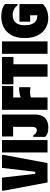

<svg xmlns="http://www.w3.org/2000/svg" viewBox="1074 -1824 763 2950"><g transform="rotate(-90 1455.0 -349.5)"><path d="M0 -700H200L259 -189H290L350 -700H549V-672L424 -1L126 0L0 -672Z M587 -700H777V0H587Z M1170 -194Q1170 -115 1141.5 -70Q1113 -25 1068 -6.5Q1023 12 973 12Q915 12 881.5 -1Q848 -14 827 -34V-220H850Q862 -195 884.5 -179.5Q907 -164 926 -164Q952 -164 966 -181Q980 -198 980 -235V-529H833V-700H1170Z M1608 -700V-527H1432V-413Q1459 -422 1486.5 -428Q1514 -434 1540.5 -436Q1567 -438 1590 -435V-267L1579 -261Q1560 -267 1536.5 -268.5Q1513 -270 1487 -267.5Q1461 -265 1432 -256V0H1242V-700Z M2055 -700V-524H1942V0H1752V-524H1634V-700Z M2103 -700H2293V0H2103Z M2345 -350Q2345 -475 2389.5 -555Q2434 -635 2508.5 -673Q2583 -711 2673 -711Q2722 -711 2761 -702Q2800 -693 2827.5 -680Q2855 -667 2867 -654V-461H2845Q2837 -479 2815.5 -496Q2794 -513 2765 -524.5Q2736 -536 2703 -536Q2651 -536 2615 -516Q2579 -496 2560.5 -455Q2542 -414 2542 -349Q2542 -288 2558 -245Q2574 -202 2606.5 -180Q2639 -158 2686 -158L2689 -157Q2691 -155 2695 -158V-267H2597V-432H2867V-71Q2824 -28 2768.5 -8.5Q2713 11 2648 11Q2590 11 2536 -10.5Q2482 -32 2439 -76Q2396 -120 2370.5 -188Q2345 -256 2345 -350Z"/></g></svg>

Font: Phudu Light Black
Style: Regular
Weight: 900
Version: Version 1.005;gftools[0.9.23]